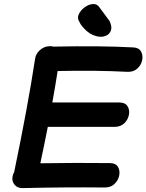

<svg xmlns="http://www.w3.org/2000/svg" viewBox="-20 -951 744 976"><path d="M95 5H100Q314 0 510 2Q542 3 561.5 -15.5Q581 -34 586 -59Q591 -84 579.5 -103Q568 -122 538 -122Q368 -124 185 -121Q205 -214 223 -306H561Q593 -306 612 -324.5Q631 -343 635.5 -368Q640 -393 628 -411.5Q616 -430 587 -430H246Q261 -513 273 -590Q474 -594 625 -586Q657 -584 677 -601.5Q697 -619 702.5 -644Q708 -669 697 -689Q686 -709 657 -710Q489 -719 252 -714Q242 -717 230 -716Q203 -715 182 -695.5Q161 -676 158 -650Q122 -413 52 -76Q46 -66 44 -55Q39 -30 54 -12Q69 6 95 5ZM391 -826Q419 -788 450.5 -774Q482 -760 507 -765.5Q532 -771 542 -791.5Q552 -812 537 -844L486 -913Q474 -932 452.5 -930.5Q431 -929 410.5 -914Q390 -899 380.5 -878.5Q371 -858 384 -839L391 -826Z"/></svg>

Font: Balsamiq Sans
Style: Bold Italic
Weight: 700
Italic angle: -12°
Designer: Michael Angeles
Foundry: Balsamiq SRL
Version: Version 1.020; ttfautohint (v1.8.4.7-5d5b);gftools[0.9.26]